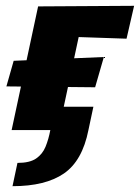

<svg xmlns="http://www.w3.org/2000/svg" viewBox="-20 -447 481 660"><path d="M20 0 111 -425H273L182 0ZM23 193 40 113Q82 113 104 98Q126 83 136.5 57.5Q147 32 153 0H109L126 -80H301L284 0Q263 106 199.5 149.5Q136 193 23 193ZM307 -147 2 -150 27 -238 337 -251ZM415 -314 181 -322 111 -425 441 -427Z"/></svg>

Font: Ysabeau Black
Style: Italic
Weight: 900
Italic angle: -12°
Version: Version 2.000;gftools[0.9.27.dev2+g8671c4b]